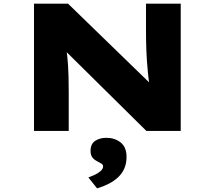

<svg xmlns="http://www.w3.org/2000/svg" viewBox="-20 -720 1181 1056"><path d="M167 0V-700H354L834 -234L803 -244Q797 -286 793.5 -321Q790 -356 788 -386Q786 -416 785 -443Q784 -470 783.5 -497Q783 -524 783 -553V-700H974V0H785L279 -500L338 -483Q341 -470 344 -453.5Q347 -437 349.5 -415.5Q352 -394 354 -365Q356 -336 357 -297Q358 -258 358 -208V0ZM514 316 466 256Q480 251 499 242.5Q518 234 532.5 221.5Q547 209 547 196Q547 186 539.5 181Q532 176 520 170Q499 160 488.5 146.5Q478 133 478 110Q478 72 503 55Q528 38 565 38Q611 38 643.5 63.5Q676 89 676 144Q676 178 664 206Q652 234 629.5 255Q607 276 577.5 291Q548 306 514 316Z"/></svg>

Font: Lexend Zetta ExtraBold
Style: Regular
Weight: 800
Designer: Bonnie Shaver-Troup, Thomas Jockin
Foundry: Lexend
Version: Version 1.007